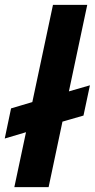

<svg xmlns="http://www.w3.org/2000/svg" viewBox="-62 -770 390 790"><path d="M-3 0 45 -226 -42.5 -200 -16.5 -324 71 -350 156 -750H297L221.5 -394L308 -419L281.5 -294.5L195 -269.5L138 0ZM80.5 -58H80L132.5 -305.5L235 -335V-334.5L132.5 -305L215 -693H215.5L133 -305.5L30.5 -276V-276.5L133.5 -306Z"/></svg>

Font: Tourney Black
Style: Italic
Weight: 900
Italic angle: -12°
Version: Version 1.015